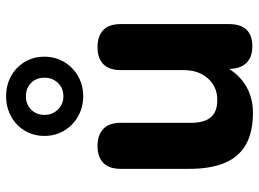

<svg xmlns="http://www.w3.org/2000/svg" viewBox="-130 -709 850 630"><g transform="rotate(-90 295.0 -394.0)"><path d="M239 11Q177 11 136 -12Q95 -35 75.5 -81.5Q56 -128 56 -197V-423Q56 -461 75.5 -480Q95 -499 131 -499Q167 -499 187 -480Q207 -461 207 -423V-193Q207 -149 225 -127.5Q243 -106 282 -106Q325 -106 352.5 -136.5Q380 -167 380 -217V-423Q380 -461 399.5 -480Q419 -499 455 -499Q492 -499 511.5 -480Q531 -461 531 -423V-68Q531 9 458 9Q422 9 403 -11Q384 -31 384 -68V-135L399 -96Q377 -45 336 -17Q295 11 239 11ZM294 -546Q258 -546 228 -563Q198 -580 181 -609Q164 -638 164 -673Q164 -709 181 -737.5Q198 -766 228 -782.5Q258 -799 294 -799Q331 -799 360.5 -782.5Q390 -766 407 -737.5Q424 -709 424 -673Q424 -638 407 -609Q390 -580 360.5 -563Q331 -546 294 -546ZM294 -611Q321 -611 338 -629Q355 -647 355 -673Q355 -700 338 -717Q321 -734 294 -734Q268 -734 250.5 -717Q233 -700 233 -673Q233 -647 250.5 -629Q268 -611 294 -611Z"/></g></svg>

Font: Nunito ExtraLight ExtraBold
Style: Regular
Weight: 800
Version: Version 3.602